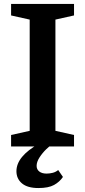

<svg xmlns="http://www.w3.org/2000/svg" viewBox="-20 -740 430 970"><path d="M260 -641V-79L354 -58V0H36V-58L130 -79V-641L36 -662V-720H354V-662ZM174 210Q119 210 91 186.5Q63 163 63 125Q63 50 177 -14H248Q233 -5 213.5 14Q194 33 179.5 55.5Q165 78 165 98Q165 116 178.5 126.5Q192 137 215 137Q231 137 246.5 133Q262 129 274 119L298 154Q281 179 253 194.5Q225 210 174 210Z"/></svg>

Font: Domine
Style: Regular
Weight: 400
Designer: Pablo Impallari, Rodrigo Fuenzalida, Brenda Gallo
Foundry: Pablo Impallari, Rodrigo Fuenzalida, Brenda Gallo
Version: Version 2.000;September 19, 2022;FontCreator 14.0.0.2877 64-